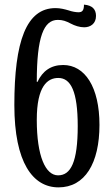

<svg xmlns="http://www.w3.org/2000/svg" viewBox="-20 -800 486 830"><path d="M233 10C347 10 410 -94 410 -260C410 -424 347 -519 253 -519C200 -519 164 -493 142 -446H139C139 -641 169 -714 230 -714C251 -714 265 -709 286 -698C303 -689 324 -682 344 -682C370 -682 395 -697 395 -731C395 -759 380 -777 343 -780C343 -754 335 -747 319 -747C308 -747 291 -750 277 -755C260 -760 241 -765 220 -765C94 -765 42 -622 42 -346C42 -97 122 10 233 10ZM231 -42C177 -42 139 -124 139 -282C139 -429 186 -463 232 -463C286 -463 316 -405 316 -255C316 -99 286 -42 231 -42Z"/></svg>

Font: Noto Serif Georgian ExtraCondensed Semi
Style: Regular
Weight: 600
Width: 3
Designer: Monotype Design Team
Foundry: Monotype Imaging Inc.
Version: Version 1.901